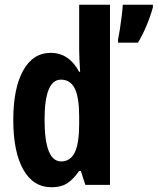

<svg xmlns="http://www.w3.org/2000/svg" viewBox="-20 -780 665 810"><path d="M198 10Q120 10 78 -65Q36 -140 36 -274Q36 -407 77.5 -482Q119 -557 194 -557Q271 -557 314 -477H318Q316 -508 315 -531Q314 -554 314 -570V-760H444V0H340L321 -59H314Q289 -23 263 -6.5Q237 10 198 10ZM238 -99Q277 -99 295.5 -137Q314 -175 314 -257V-288Q314 -369 295.5 -406.5Q277 -444 237 -444Q168 -444 168 -275Q168 -99 238 -99ZM625 -749Q615 -712 598 -671.5Q581 -631 562 -600H478V-613Q481 -627 485.5 -655Q490 -683 493.5 -712.5Q497 -742 498 -760H625Z"/></svg>

Font: Noto Sans Lao UI ExtCond
Style: Bold
Weight: 700
Width: 2
Designer: Monotype Design Team
Foundry: Monotype Imaging Inc.
Version: Version 2.000; ttfautohint (v1.8.4.7-5d5b)